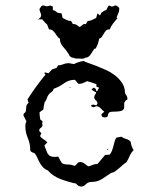

<svg xmlns="http://www.w3.org/2000/svg" viewBox="-20 -691 577 705"><path d="M288 -467Q291 -464 303.5 -460Q316 -456 332.5 -449.5Q349 -443 368 -434.5Q387 -426 402.5 -414Q418 -402 428.5 -386Q439 -370 439 -349Q443 -343 445.5 -338.5Q448 -334 448 -326Q436 -319 436 -311Q436 -303 436 -296.5Q436 -290 429 -285.5Q422 -281 395 -281Q390 -281 382 -279Q376 -273 376 -266.5Q376 -260 364 -260Q361 -260 355 -262L352 -271L363 -281Q356 -286 350 -293Q344 -300 334 -301L323 -297L315 -301V-305L322 -307L334 -304L338 -311Q338 -318 332 -322.5Q326 -327 326 -334Q326 -339 329.5 -343.5Q333 -348 333 -353H330L316 -362L323 -369Q333 -367 333 -358L336 -355L344 -369L334 -373V-382Q315 -389 300 -393Q292 -389 285 -386Q278 -383 269 -383Q264 -386 261.5 -390.5Q259 -395 254 -398Q233 -398 215 -385Q197 -372 177 -365Q175 -357 169.5 -353.5Q164 -350 159 -344Q154 -338 152 -330Q150 -322 144 -316Q142 -309 141 -302Q140 -295 139 -288Q132 -285 125 -278Q125 -271 126 -265Q127 -259 128 -252L136 -246L135 -237L136 -229Q133 -223 128.5 -220.5Q124 -218 124 -210L132 -202L127 -191Q132 -184 140 -179.5Q148 -175 154 -168L143 -157Q148 -145 151 -136Q154 -127 159 -122Q164 -117 172 -115.5Q180 -114 194 -116Q202 -99 207 -93Q212 -87 230 -87Q241 -87 253 -82Q259 -84 263 -90Q267 -96 274 -96Q283 -96 290 -90.5Q297 -85 304 -80Q313 -82 320.5 -85.5Q328 -89 338 -89L366 -122L382 -123Q387 -127 390.5 -136Q394 -145 396.5 -155Q399 -165 401.5 -173.5Q404 -182 408 -186L426 -189Q434 -183 444 -180.5Q454 -178 460 -170Q462 -152 471 -140Q461 -130 456 -118Q451 -106 444 -95Q437 -91 430.5 -85Q424 -79 417 -73Q410 -67 403 -62Q396 -57 388 -56Q372 -45 355 -34Q338 -23 317 -23Q303 -23 295.5 -14.5Q288 -6 278 -6Q268 -6 259 -17Q233 -22 203.5 -33Q174 -44 156 -65Q142 -71 135 -80Q128 -89 123.5 -98Q119 -107 115.5 -115Q112 -123 106 -129Q101 -130 96 -133Q91 -136 91 -141Q91 -164 82 -184.5Q73 -205 73 -228Q73 -238 77 -246L66 -267Q66 -274 71 -277Q76 -280 76 -294Q76 -308 85 -313L81 -326Q110 -372 147 -417L142 -423L147 -425L158 -422L171 -436L188 -442L193 -451Q203 -451 212 -455Q221 -459 231 -459Q236 -459 241.5 -457.5Q247 -456 252 -456Q260 -460 269 -463Q278 -466 288 -467ZM377 -139 372 -142 375 -143 378 -140ZM234 -371H236L240 -369L238 -368ZM232 -493Q223 -507 211.5 -519.5Q200 -532 200 -549Q194 -552 190 -558Q186 -564 182 -569.5Q178 -575 173.5 -579Q169 -583 160 -583L153 -601Q148 -605 143.5 -610Q139 -615 135 -620H119Q123 -622 127 -625.5Q131 -629 131 -634Q131 -640 128 -646Q125 -652 125 -658Q127 -662 130.5 -666.5Q134 -671 139 -671Q142 -671 145 -669.5Q148 -668 151 -668Q158 -668 164 -671L174 -667V-654Q179 -653 183.5 -650Q188 -647 192 -644L206 -642L210 -625Q218 -621 225 -617.5Q232 -614 241 -614L248 -602L250 -603Q257 -603 262 -599Q267 -595 272 -592Q277 -594 283 -599.5Q289 -605 295 -602L302 -614Q310 -614 317.5 -617.5Q325 -621 333 -625L338 -642L347 -634L352 -644Q356 -647 360.5 -650Q365 -653 370 -654Q372 -658 374.5 -663Q377 -668 380 -671L390 -667Q395 -667 398 -669Q401 -671 406 -671Q410 -669 414 -666Q418 -663 418 -658Q418 -650 414.5 -642.5Q411 -635 408 -627L411 -624Q403 -615 395 -604.5Q387 -594 383 -583H381Q373 -583 369 -578.5Q365 -574 361.5 -568Q358 -562 354.5 -556.5Q351 -551 344 -549Q344 -547 342.5 -540.5Q341 -534 338.5 -527.5Q336 -521 333 -516Q330 -511 328 -511L327 -513Q322 -505 313.5 -492Q305 -479 293 -479Q288 -475 282 -475.5Q276 -476 270 -476Q265 -476 260 -476Q255 -476 250 -479H248Q243 -479 238 -483.5Q233 -488 232 -493Z"/></svg>

Font: ErikasBuero
Style: Regular
Weight: 400
Designer: Peter Wiegel
Foundry: Peter Wiegel
Version: Version 1.006